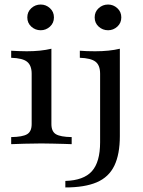

<svg xmlns="http://www.w3.org/2000/svg" viewBox="-20 -642 636 855"><path d="M29.8 0V-31.5Q80.6 -32.3 100.8 -44.4Q121 -56.5 121 -89.5V-313.7Q121 -350 101.2 -366.5Q81.5 -383.1 29.8 -384.7V-416.1Q45.2 -415.3 62.9 -414.5Q80.6 -413.7 99.2 -413.7Q129.8 -413.7 157.7 -416.5Q185.5 -419.4 208.9 -425V-89.5Q208.9 -56.5 229 -44.4Q249.2 -32.3 299.2 -31.5V0Q287.1 -0.8 264.9 -1.2Q242.7 -1.6 216.5 -2.4Q190.3 -3.2 164.5 -3.2Q126.6 -3.2 87.9 -2Q49.2 -0.8 29.8 0ZM161.3 -507.3Q137.1 -507.3 119.4 -523.4Q101.6 -539.5 101.6 -564.5Q101.6 -589.5 119.4 -605.6Q137.1 -621.8 161.3 -621.8Q184.7 -621.8 202.4 -605.6Q220.2 -589.5 220.2 -564.5Q220.2 -539.5 202.4 -523.4Q184.7 -507.3 161.3 -507.3ZM271 192.7V163.7Q352.4 161.3 389.1 120.6Q425.8 79.8 425.8 -8.9V-313.7Q425.8 -351.6 405.2 -367.3Q384.7 -383.1 335.5 -384.7V-416.1Q364.5 -413.7 404 -413.7Q466.9 -413.7 513.7 -425V-36.3Q513.7 45.2 489.1 96Q464.5 146.8 410.9 169.8Q357.3 192.7 271 192.7ZM461.3 -507.3Q437.1 -507.3 419.4 -523.4Q401.6 -539.5 401.6 -564.5Q401.6 -589.5 419.4 -605.6Q437.1 -621.8 461.3 -621.8Q484.7 -621.8 502.4 -605.6Q520.2 -589.5 520.2 -564.5Q520.2 -539.5 502.4 -523.4Q484.7 -507.3 461.3 -507.3Z"/></svg>

Font: Playfair 12pt Medium
Style: Regular
Weight: 500
Designer: Claus Eggers Sørensen
Foundry: Claus Eggers Sørensen
Version: Version 2.000;gftools[0.9.28]